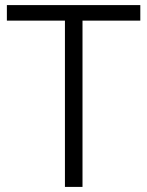

<svg xmlns="http://www.w3.org/2000/svg" viewBox="-20 -734 579 754"><path d="M304 0V-653H531V-714H7V-653H235V0Z"/></svg>

Font: Noto Sans Syriac Light
Style: Regular
Weight: 300
Designer: Patrick Giasson and the Monotype Design Team
Foundry: Monotype Imaging Inc.
Version: Version 3.000